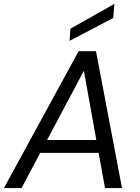

<svg xmlns="http://www.w3.org/2000/svg" viewBox="-34 -962 718 982"><path d="M-14 0 368 -700H457L590 0H503L395 -600L76 0ZM116 -180 150 -246H505L516 -180ZM322 -753 326 -815 551 -942 545 -870Z"/></svg>

Font: DM Sans 20pt
Style: Italic
Weight: 400
Italic angle: -10°
Version: Version 4.004;gftools[0.9.30]